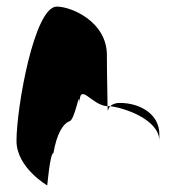

<svg xmlns="http://www.w3.org/2000/svg" viewBox="-20 -576 571 582"><path d="M30 -149C30 -68 123 -14 123 -14C123 -6 131 -112 142 -112C152 -171 171 -200 189 -208C208 -208 221 -314 221 -261C221 -331 257 -256 306 -254C306 -281 304 -346 304 -409C304 -510 197 -556 152 -556C84 -556 30 -250 30 -149ZM306 -254C307 -246 306 -242 307 -241C307 -237 307 -246 314 -254ZM314 -254C353 -250 463 -215 463 -149V-170C463 -228 407 -264 343 -264C328 -264 319 -259 314 -254Z"/></svg>

Font: Ampere
Style: SCSuCnd
Weight: 400
Version: Version 1